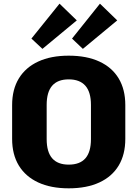

<svg xmlns="http://www.w3.org/2000/svg" viewBox="-20 -1014 749 1045"><path d="M354 11Q257 11 188 -21Q119 -53 82.5 -113Q46 -173 46 -258V-442Q46 -527 82.5 -587Q119 -647 188 -679Q257 -711 354 -711Q452 -711 521 -679Q590 -647 626 -587Q662 -527 662 -442V-258Q662 -173 626 -113Q590 -53 521 -21Q452 11 354 11ZM354 -118Q415 -118 445 -152.5Q475 -187 475 -257V-443Q475 -513 444.5 -547.5Q414 -582 354 -582Q294 -582 264 -547.5Q234 -513 234 -443V-257Q234 -187 264 -152.5Q294 -118 354 -118ZM398 -903 211 -748 151 -804 304 -994ZM618 -903 431 -748 372 -804 524 -994Z"/></svg>

Font: Pathway Extreme SemiCondensed ExtraBold
Style: Regular
Weight: 800
Width: 4
Version: Version 1.001;gftools[0.9.26]